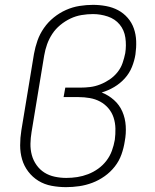

<svg xmlns="http://www.w3.org/2000/svg" viewBox="-20 -763 640 791"><path d="M252 8Q222 8 192.5 2.5Q163 -3 138.5 -18Q114 -33 96.5 -56Q79 -79 71 -106.5Q63 -134 63 -164.5Q63 -195 68 -226L120 -541Q125 -569 134.5 -596Q144 -623 161 -647.5Q178 -672 201.5 -691Q225 -710 252 -722Q279 -734 307.5 -738.5Q336 -743 363 -743Q390 -743 417 -738Q444 -733 466.5 -721Q489 -709 506 -689.5Q523 -670 531.5 -645.5Q540 -621 541 -594Q542 -567 538 -539Q534 -513 523.5 -487Q513 -461 494 -440Q475 -419 450.5 -404.5Q426 -390 399 -382Q427 -371 449.5 -351Q472 -331 484 -303.5Q496 -276 498 -244Q500 -212 494 -181Q490 -154 480.5 -127Q471 -100 453 -77Q435 -54 411 -37Q387 -20 360.5 -10Q334 0 306.5 4Q279 8 252 8ZM253 -30Q276 -30 298.5 -33.5Q321 -37 343 -45.5Q365 -54 384.5 -68Q404 -82 418.5 -101Q433 -120 441 -142Q449 -164 453 -187Q456 -210 455.5 -233.5Q455 -257 448 -278.5Q441 -300 426.5 -317Q412 -334 392.5 -344.5Q373 -355 350 -359Q327 -363 304 -363H242L249 -402H310Q331 -402 351.5 -404.5Q372 -407 392.5 -415Q413 -423 431.5 -435.5Q450 -448 464 -465.5Q478 -483 485 -503.5Q492 -524 496 -544Q501 -576 496.5 -607.5Q492 -639 473 -662Q454 -685 424 -695Q394 -705 363 -705Q340 -705 316 -701Q292 -697 270 -686.5Q248 -676 228.5 -660Q209 -644 195.5 -623.5Q182 -603 174 -580.5Q166 -558 162 -534L110 -219Q106 -195 105.5 -171Q105 -147 111 -124.5Q117 -102 130.5 -83Q144 -64 163 -52Q182 -40 205.5 -35Q229 -30 253 -30Z"/></svg>

Font: Iosevka Curly XLtExObl
Style: Regular
Weight: 200
Width: 7
Italic angle: -9°
Monospace: yes
Designer: Belleve Invis
Foundry: Belleve Invis
Version: Version 11.0.1; ttfautohint (v1.8.3)